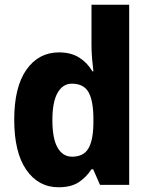

<svg xmlns="http://www.w3.org/2000/svg" viewBox="-20 -780 631 810"><path d="M227 10Q142 10 91 -63.5Q40 -137 40 -275Q40 -413 91.5 -486Q143 -559 229 -559Q279 -559 313.5 -537.5Q348 -516 370 -479H374Q371 -503 368.5 -532.5Q366 -562 366 -590V-760H525V0H402L373 -66H366Q343 -31 311 -10.5Q279 10 227 10ZM284 -119Q332 -119 352.5 -153Q373 -187 374 -258V-280Q374 -353 354 -390Q334 -427 283 -427Q245 -427 223 -388.5Q201 -350 201 -274Q201 -195 223 -157Q245 -119 284 -119Z"/></svg>

Font: Noto Sans Gurmukhi SemiCondensed ExtraBold
Style: Regular
Weight: 800
Width: 4
Designer: Jelle Bosma - Monotype Design Team
Foundry: Monotype Imaging Inc.
Version: Version 2.004; ttfautohint (v1.8.4.7-5d5b)